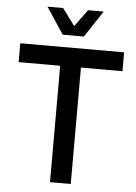

<svg xmlns="http://www.w3.org/2000/svg" viewBox="-60 -959 712 1004"><g transform="rotate(5 295.5 -456.5)"><path d="M241 0V-611H23V-710H568V-611H350V0ZM148 -913H230L296 -824L361 -913H443L351 -774H240Z"/></g></svg>

Font: Geist Med
Style: Regular
Weight: 400
Designer: Basement.studio, Andrés Briganti, Mateo Zaragoza
Foundry: Basement.studio, Vercel, Andrés Briganti, Guido Ferreyra, Mateo Zaragoza
Version: Version 1.401